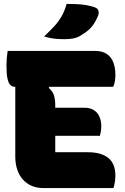

<svg xmlns="http://www.w3.org/2000/svg" viewBox="-20 -960 640 980"><path d="M19 -700H466Q502 -700 525 -684.5Q548 -669 558.5 -641.5Q569 -614 569 -578Q569 -561 566.5 -545.5Q564 -530 558 -517H56Q42 -517 32.5 -526.5Q23 -536 18 -559.5Q13 -583 13 -625Q13 -643 14.5 -662Q16 -681 19 -700ZM169 -410H412Q440 -410 459 -398Q478 -386 487.5 -364.5Q497 -343 497 -315Q497 -306 496 -298Q495 -290 493.5 -282Q492 -274 490 -267H169ZM202 0Q168 0 141.5 -11.5Q115 -23 96.5 -44Q78 -65 68 -94.5Q58 -124 58 -161Q58 -193 58 -230.5Q58 -268 58 -309Q58 -350 58 -392.5Q58 -435 58 -477.5Q58 -520 58 -560H250L229 -511Q249 -494 255.5 -473Q262 -452 262 -422Q262 -392 262 -362.5Q262 -333 262 -303Q262 -273 262 -243Q262 -213 262 -183H429Q496 -183 532.5 -154Q569 -125 569 -63Q569 -47 566 -29.5Q563 -12 559 0ZM320 -940Q344 -940 369.5 -939Q395 -938 419 -934Q443 -930 463 -923Q478 -918 482 -906Q486 -894 481 -881Q473 -861 463.5 -845Q454 -829 442 -816.5Q430 -804 415.5 -794Q401 -784 384 -774Q371 -767 352.5 -763.5Q334 -760 308 -760Q293 -760 275 -761Q257 -762 239 -765.5Q221 -769 205 -774Q235 -802 257 -826Q279 -850 294.5 -877Q310 -904 320 -940Z"/></svg>

Font: Recursive Monospace Casual Black
Style: Regular
Weight: 900
Version: Version 1.047